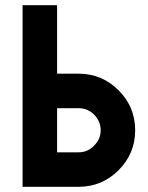

<svg xmlns="http://www.w3.org/2000/svg" viewBox="-20 -720 569 740"><path d="M67 -700V0H200H283Q373 0 437 -64Q501 -128 501 -218Q501 -308 437 -372Q373 -436 283 -436H200V-700ZM200 -303H283Q318 -303 343 -278Q368 -252 368 -218Q368 -184 343 -159Q318 -133 283 -133H200Z"/></svg>

Font: Unageo
Style: Bold
Weight: 700
Designer: Richard Sepsi
Foundry: Richard Sepsi
Version: Version 2.000